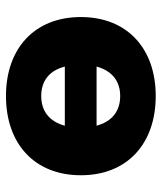

<svg xmlns="http://www.w3.org/2000/svg" viewBox="32 -576 554 659"><g transform="rotate(-90 309.5 -246.0)"><path d="M310 11C473 11 581 -87 581 -246C581 -405 473 -503 310 -503C146 -503 38 -405 38 -246C38 -87 146 11 310 11ZM310 -382C360 -382 397 -356 411 -301H208C223 -356 260 -382 310 -382ZM310 -111C260 -111 223 -137 208 -192H411C396 -137 359 -111 310 -111Z"/></g></svg>

Font: Nunito Black
Style: Regular
Weight: 900
Designer: Vernon Adams
Foundry: Vernon Adams
Version: Version 3.602